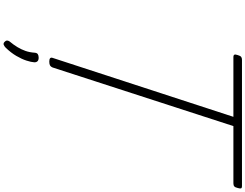

<svg xmlns="http://www.w3.org/2000/svg" viewBox="-176 -974 1431 1120"><g transform="rotate(90 540.0 -414.5)"><path d="M340 14Q312 14 318 -5L662 -1060H314Q302 -1060 299.5 -1066Q297 -1072 302 -1086Q306 -1100 312 -1105Q318 -1110 329 -1110H1065Q1078 -1110 1079.5 -1104Q1081 -1098 1077 -1085Q1074 -1071 1068 -1065.5Q1062 -1060 1050 -1060H716L374 -5Q370 5 362.5 9.5Q355 14 340 14ZM226 276Q218 269 217 262Q216 255 222 246Q242 222 255.5 199.5Q269 177 277.5 153Q286 129 288 99Q289 86 296.5 81Q304 76 317 76Q331 76 337.5 82.5Q344 89 344 101Q343 119 334 147Q325 175 306.5 206.5Q288 238 259 268Q251 276 242.5 279.5Q234 283 226 276Z"/></g></svg>

Font: Playwrite CU ExtraLight
Style: Regular
Weight: 250
Designer: Veronika Burian, José Scaglione
Foundry: TypeTogether
Version: Version 1.002